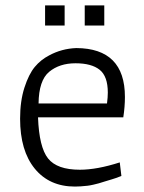

<svg xmlns="http://www.w3.org/2000/svg" viewBox="-20 -678 532 707"><path d="M440 -321Q440 -285 434 -246H120Q124 -136 157 -94.5Q190 -53 274 -53Q337 -53 421 -80L427 -30Q404 -21 391.5 -17.5Q379 -14 365 -9.5Q351 -5 344 -3Q337 -1 324 2Q311 5 302 6Q275 9 256 9Q162 9 108 -57Q54 -123 54 -241Q54 -306 70 -355.5Q86 -405 108 -431.5Q130 -458 161 -474Q207 -499 261 -501Q440 -500 440 -321ZM377 -337Q377 -397 347 -421Q317 -445 258 -445Q199 -445 161 -413.5Q123 -382 122 -297H374Q377 -320 377 -337ZM146 -658H218V-584H146ZM292 -658H364V-584H292Z"/></svg>

Font: Gafata
Style: Regular
Weight: 400
Designer: Lautaro Hourcade
Foundry: Lautaro Hourcade
Version: Version 4.002; ttfautohint (v0.94.20-1c74) -l 7 -r 28 -G 0 -